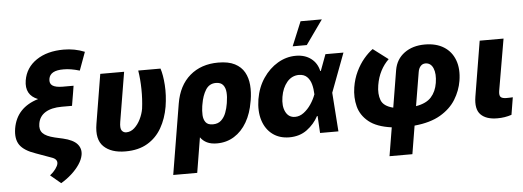

<svg xmlns="http://www.w3.org/2000/svg" viewBox="-58 -965 3656 1343"><g transform="rotate(-5 1769.5 -293.5)"><path d="M567.4 -709 520.5 -581.1Q457 -600.1 408.2 -599.6Q313.5 -600.6 303.7 -542Q298.3 -509.3 320.1 -494.6Q341.8 -480 389.6 -479.5H467.8L460 -430.2L452.6 -386.7L444.8 -340.3H373Q300.3 -340.3 257.3 -313.7Q214.4 -287.1 206.1 -236.3Q198.7 -194.3 221.4 -169.7Q244.1 -145 305.2 -130.4L361.8 -117.7Q433.1 -101.1 461.2 -68.6Q489.3 -36.1 481.4 7.8Q475.6 40 452.9 73.7Q430.2 107.4 396.2 137.9Q362.3 168.5 322.3 191.9L249.5 130.9Q274.4 111.3 289.8 89.8Q305.2 68.4 307.6 53.2Q313 21 268.1 6.8L163.1 -31.2Q82.5 -58.6 52.7 -101.3Q22.9 -144 34.7 -217.3Q59.1 -361.8 212.4 -408.2Q121.1 -443.8 137.7 -545.9Q152.8 -634.8 228.5 -686Q304.2 -737.3 420.4 -737.3Q498.5 -737.3 567.4 -709Z M661.1 -545.9H828.6L771 -199.2Q763.7 -154.8 775.4 -138.7Q787.1 -122.6 807.1 -122.6Q838.4 -122.6 864 -145.8Q889.6 -168.9 907.2 -204.6Q924.8 -240.2 931.2 -277.3Q939.9 -343.8 938.7 -414.3Q937.5 -484.9 927.7 -545.9H1084Q1099.1 -501 1104 -429Q1108.9 -356.9 1096.2 -277.3Q1082 -194.8 1044.9 -129.9Q1007.8 -64.9 944.8 -27.6Q881.8 9.8 790.5 9.8Q689.9 9.8 637.7 -40.8Q585.4 -91.3 604 -200.2Z M1107.9 203.1 1189.9 -291Q1210.9 -417 1290.3 -484.9Q1369.6 -552.7 1489.3 -552.7Q1561 -552.7 1605.5 -529.8Q1649.9 -506.8 1672.1 -467.3Q1694.3 -427.7 1698.5 -377Q1702.6 -326.2 1693.4 -271L1691.4 -261.2Q1678.2 -179.2 1642.8 -118.2Q1607.4 -57.1 1553.7 -23.7Q1500 9.8 1432.6 9.8Q1391.1 9.8 1362.8 -3.9Q1334.5 -17.6 1316.9 -43L1276.4 203.1ZM1352.1 -258.8Q1347.2 -226.6 1348.6 -196Q1350.1 -165.5 1365 -145.5Q1379.9 -125.5 1415.5 -125.5Q1451.7 -125.5 1473.9 -146.2Q1496.1 -167 1507.8 -198.2Q1519.5 -229.5 1524.4 -261.2L1525.9 -271Q1532.2 -308.1 1529.8 -340.3Q1527.3 -372.6 1511.2 -392.3Q1495.1 -412.1 1460.9 -412.1Q1414.6 -412.1 1389.4 -372.1Q1364.3 -332 1354.5 -272Z M1939.9 11.7Q1870.6 11.2 1822.8 -24.9Q1774.9 -61 1754.6 -125Q1734.4 -189 1747.6 -272.5Q1761.7 -356 1804.4 -418.9Q1847.2 -481.9 1907.2 -517.3Q1967.3 -552.7 2034.2 -552.7Q2097.7 -552.7 2140.6 -520.3Q2183.6 -487.8 2195.8 -431.6H2199.7L2242.2 -545.9H2368.7L2266.1 -272.9L2285.6 0H2156.7L2149.9 -119.6H2145.5Q2116.2 -64.5 2064.7 -26.4Q2013.2 11.7 1939.9 11.7ZM2141.1 -272.9 2140.6 -274.4Q2139.6 -311 2130.9 -343.5Q2122.1 -376 2101.3 -396.5Q2080.6 -417 2044.4 -417.5Q1994.1 -417 1960.4 -377Q1926.8 -336.9 1916.5 -274.4Q1905.8 -210.4 1926.8 -168.9Q1947.8 -127.4 1992.7 -127.4Q2025.4 -127.4 2054.4 -149.4Q2083.5 -171.4 2105.7 -204.6Q2127.9 -237.8 2140.1 -271.5ZM2018.6 -620.6 2088.9 -790.5H2238.3L2117.7 -620.6Z M2626.5 204.1 2659.7 4.4Q2554.7 -9.8 2499.5 -54.7Q2444.3 -99.6 2428 -163.1Q2411.6 -226.6 2422.9 -297.4Q2432.6 -356.9 2456.3 -406.2Q2480 -455.6 2511.2 -492.7Q2542.5 -529.8 2574.2 -552.7L2679.7 -472.7Q2646 -440.4 2623.3 -396.7Q2600.6 -353 2591.3 -297.4Q2581.1 -236.3 2597.7 -192.4Q2614.3 -148.4 2682.1 -131.8L2725.1 -392.6Q2738.3 -467.8 2796.4 -510.3Q2854.5 -552.7 2940.4 -552.7Q3019.5 -552.7 3073.2 -519Q3127 -485.4 3150.1 -423.6Q3173.3 -361.8 3159.7 -278.3Q3148.4 -210 3110.8 -148.9Q3073.2 -87.9 3002.2 -46.1Q2931.2 -4.4 2819.8 6.3L2787.1 204.1ZM2841.8 -128.4Q2914.1 -140.6 2949 -179.2Q2983.9 -217.8 2993.7 -278.3Q3003.9 -341.8 2987.3 -381.1Q2970.7 -420.4 2932.6 -420.4Q2912.1 -420.4 2898.4 -404.8Q2884.8 -389.2 2880.9 -362.8Z M3325.2 -545.9H3492.7L3430.2 -182.6Q3425.8 -151.9 3436.8 -140.9Q3447.8 -129.9 3477.5 -129.9Q3492.7 -129.9 3502.4 -130.4Q3512.2 -130.9 3521.5 -131.3L3501.5 -9.8Q3453.1 6.3 3402.3 5.9Q3323.7 6.3 3285.2 -32.5Q3246.6 -71.3 3261.2 -159.2Z"/></g></svg>

Font: Inter Display Extra Bold
Style: Italic
Weight: 800
Italic angle: -9.39999°
Designer: Rasmus Andersson
Foundry: rsms
Version: Version 4.000;git-4fc901f